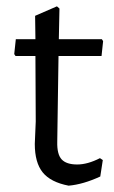

<svg xmlns="http://www.w3.org/2000/svg" viewBox="-20 -581 359 607"><path d="M197 6Q140 -5 115 -36Q90 -67 90 -126L93 -197L92 -404H29L25 -410L30 -457H92L91 -531L160 -561L168 -554L166 -457H302L306 -451L301 -404H165L161 -133Q160 -93 175 -77Q190 -61 224 -61Q257 -61 296 -81L305 -75L297 -23Q243 2 197 6Z"/></svg>

Font: Alegreya Sans SC
Style: Regular
Weight: 400
Designer: Juan Pablo del Peral
Foundry: Huerta Tipografica
Version: Version 2.007